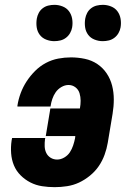

<svg xmlns="http://www.w3.org/2000/svg" viewBox="-20 -765 540 793"><path d="M206 8Q179 8 153.5 4Q128 0 105.5 -11.5Q83 -23 65 -41Q47 -59 37.5 -82Q28 -105 26 -131.5Q24 -158 28 -185L30 -195H167L166 -191Q164 -176 164.5 -161Q165 -146 171 -133.5Q177 -121 189 -113.5Q201 -106 216 -106Q231 -106 245.5 -114.5Q260 -123 268.5 -136Q277 -149 282 -164Q287 -179 290 -194L291 -203H169L188 -317H310Q313 -333 313 -349Q313 -365 308.5 -380Q304 -395 291.5 -404.5Q279 -414 263 -414Q248 -414 233.5 -405.5Q219 -397 210 -384Q201 -371 196 -356Q191 -341 189 -327V-325H52V-329Q56 -355 65.5 -380.5Q75 -406 90 -429Q105 -452 125 -472Q145 -492 169.5 -505Q194 -518 220.5 -523Q247 -528 273 -528Q302 -528 330.5 -522Q359 -516 382 -500.5Q405 -485 420.5 -462Q436 -439 443 -411.5Q450 -384 450 -354.5Q450 -325 445 -295L425 -175Q421 -151 412 -126Q403 -101 388 -79Q373 -57 351.5 -39.5Q330 -22 306.5 -11Q283 0 257 4Q231 8 206 8ZM404 -595Q387 -595 370.5 -601.5Q354 -608 344 -621.5Q334 -635 331.5 -652.5Q329 -670 332 -688Q334 -700 340 -711.5Q346 -723 356.5 -731Q367 -739 379.5 -742Q392 -745 405 -745Q422 -745 438.5 -738.5Q455 -732 465 -718.5Q475 -705 478 -687.5Q481 -670 478 -652Q476 -640 469.5 -628.5Q463 -617 452.5 -609Q442 -601 429.5 -598Q417 -595 404 -595ZM204 -595Q187 -595 170.5 -601.5Q154 -608 144 -621.5Q134 -635 131.5 -652.5Q129 -670 132 -688Q134 -700 140 -711.5Q146 -723 156.5 -731Q167 -739 179.5 -742Q192 -745 205 -745Q222 -745 238.5 -738.5Q255 -732 265 -718.5Q275 -705 278 -687.5Q281 -670 278 -652Q276 -640 269.5 -628.5Q263 -617 252.5 -609Q242 -601 229.5 -598Q217 -595 204 -595Z"/></svg>

Font: Iosevka Term Curly Hv Obl
Style: Regular
Weight: 900
Italic angle: -9°
Designer: Belleve Invis
Foundry: Belleve Invis
Version: Version 32.3.0